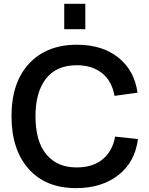

<svg xmlns="http://www.w3.org/2000/svg" viewBox="-20 -971 779 1001"><path d="M314.9 -818.8V-951.2H424.8V-818.8ZM377 9.8Q217.8 9.8 128.9 -90.8Q40 -191.4 40 -365.2Q40 -541 131.6 -639.4Q223.1 -737.8 380.9 -737.8Q514.6 -737.8 598.1 -669.9Q681.6 -602.1 696.8 -487.8L577.1 -471.2Q563 -549.8 511.2 -590.3Q459.5 -630.9 379.9 -630.9Q273.9 -630.9 219.5 -560.5Q165 -490.2 165 -365.2Q165 -233.9 221.7 -166Q278.3 -98.1 378.9 -98.1Q464.4 -98.1 515.6 -140.9Q566.9 -183.6 580.1 -258.8L699.2 -246.1Q683.6 -125 596.4 -57.6Q509.3 9.8 377 9.8Z"/></svg>

Font: BDO Grotesk Medium
Style: Regular
Weight: 500
Designer: Deni Anggara
Foundry: Lokal Container
Version: Version 2.000